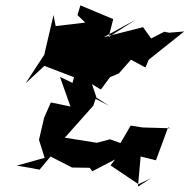

<svg xmlns="http://www.w3.org/2000/svg" viewBox="-20 -631 705 714"><path d="M591 -513 542 -488 512 -530 366 -493 485 -558 384 -493 401 -560 279 -611 268 -575 297 -547 187 -534 179 -575 144 -425H143L75 -321L145 -386L255 -344L244 -300L286 -289L385 -238L266 -315L203 -345L242 -235L169 -250L144 -193L125 -111L146 -44L42 -15L85 -8L127 0L168 -49L248 -8L314 -7L323 6L408 -38L391 -16L495 54L541 32L493 63L503 -49L560 -35L605 -157L614 -154L510 -157L466 -164L428 -99L389 -113L340 -100L221 -119L327 -238L338 -271L322 -318L355 -298L389 -344L422 -358L467 -409L521 -380L533 -409L665 -514L592 -508L640 -503Z"/></svg>

Font: Hussar Lance
Style: Regular
Weight: 700
Foundry: Cannot Into Space Fonts, PlusOne Fonts
Version: Version 2.27